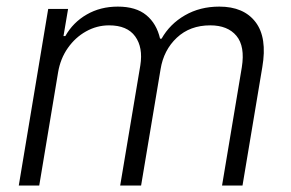

<svg xmlns="http://www.w3.org/2000/svg" viewBox="-20 -573 898 593"><path d="M38 0 128.9 -545.5H190.3L176.1 -461.6H181.8Q205.6 -503.9 247.9 -528.2Q290.1 -552.6 343.8 -552.6Q399.9 -552.6 431.8 -526.3Q463.8 -500 474.4 -453.5H479Q504.6 -498.9 551.1 -525.7Q597.7 -552.6 657.3 -552.6Q733 -552.6 769.4 -504.6Q805.8 -456.7 790.1 -365.4L729 0H665.8L726.9 -365.4Q737.2 -430 710.2 -462.4Q683.2 -494.7 629.3 -494.7Q566.8 -494.7 526.1 -456.5Q485.4 -418.3 475.9 -359L415.8 0H351.2L413.4 -371.1Q422.2 -426.5 397.5 -460.6Q372.9 -494.7 316.8 -494.7Q279.1 -494.7 245.7 -476Q212.4 -457.4 189.5 -424.7Q166.5 -392 159.4 -349.4L101.2 0Z"/></svg>

Font: Inter Light  BETA
Style: Italic
Weight: 300
Italic angle: 9.39999°
Designer: Rasmus Andersson
Foundry: rsms
Version: Version 3.011;git-f93a4a705